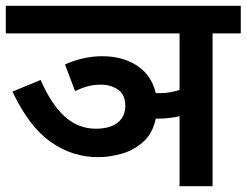

<svg xmlns="http://www.w3.org/2000/svg" viewBox="-20 -642 850 662"><path d="M238.8 -328.1C270 -342.3 295.4 -350.1 327.1 -350.1C351.1 -350.1 371.1 -344.2 387.7 -332.5C403.8 -320.8 412.1 -302.2 412.1 -276.9C412.1 -229.5 377.4 -198.2 311 -198.2C231 -198.2 170.9 -251 120.1 -366.2L22.9 -326.2C61 -245.6 105 -187.5 154.8 -152.8C204.1 -117.7 258.8 -100.1 318.8 -100.1C344.2 -100.1 370.6 -104 398.4 -111.8C426.3 -119.1 451.2 -132.8 473.1 -152.3C495.1 -171.4 509.8 -198.2 517.1 -232.9H517.6H518.1H518.6H519H520H522.5H522.9C550.3 -232.9 575.7 -235.8 599.1 -241.2V0H712.9V-526.9H810.1V-622.1H0V-526.9H599.1V-332C579.1 -325.7 557.1 -320.8 532.2 -320.8H530.8H530.3H529.8H529.3H528.8H528.3H527.8H527.3H526.9H525.9H524.9H524.4H519H518.6H517.1C507.8 -361.3 486.3 -393.1 453.6 -415C420.4 -437 379.9 -448.2 332 -448.2C293.5 -448.2 249 -439.9 204.1 -419.9Z"/></svg>

Font: Noto Reveo Sans
Style: Regular
Weight: 600
Designer: Monotype Design Team
Foundry: Monotype Imaging Inc.
Version: Version 2.007